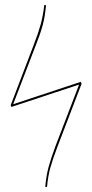

<svg xmlns="http://www.w3.org/2000/svg" viewBox="-20 -750 371 772"><path d="M308 -413 211 -160Q192 -110 182.5 -76Q173 -42 169 2L162 1Q166 -44 175.5 -79Q185 -114 204 -165L298 -410L26 -320L23 -327L115 -568Q134 -617 143.5 -651.5Q153 -686 158 -730L165 -729Q161 -683 151.5 -648Q142 -613 122 -563L33 -331L305 -421Z"/></svg>

Font: Fira Sans Compressed Eight
Style: Regular
Weight: 100
Width: 1
Designer: bBox Type GmbH & Carrois Corporate GbR & Edenspiekermann AG
Foundry: bBox Type GmbH & Carrois Corporate GbR & Edenspiekermann AG
Version: Version 4.301